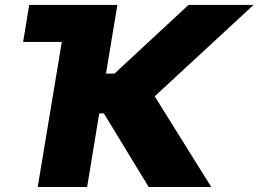

<svg xmlns="http://www.w3.org/2000/svg" viewBox="-20 -747 1033 767"><path d="M573.9 0 394.9 -294H376.4L328.1 0H130.7L226.9 -579.5H72.4L96.6 -727.3H448.9L403.4 -453.1H437.5L733 -727.3H992.9L598 -362.2L823.9 0Z"/></svg>

Font: Inter UI Black
Style: Italic
Weight: 900
Italic angle: -9.39999°
Designer: Rasmus Andersson
Foundry: rsms
Version: 3.2;8d6f07862